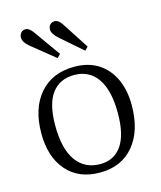

<svg xmlns="http://www.w3.org/2000/svg" viewBox="-115 -846 790 943"><g transform="rotate(-15 279.5 -374.0)"><path d="M277 14Q169 14 108 -56Q47 -126 47 -246Q47 -373 111 -447Q175 -521 288 -521Q358 -521 408 -489.5Q458 -458 485 -400.5Q512 -343 512 -266Q512 -137 449.5 -61.5Q387 14 277 14ZM288 -26Q359 -26 397.5 -81Q436 -136 436 -246Q436 -362 394.5 -422Q353 -482 276 -482Q203 -482 163 -429Q123 -376 123 -266Q123 -147 166.5 -86.5Q210 -26 288 -26ZM361 -583 253 -677Q220 -705 220 -728Q220 -743 229 -752.5Q238 -762 253 -762Q271 -762 288 -737L377 -600ZM220 -583 105 -676Q72 -702 72 -727Q72 -740 80.5 -750.5Q89 -761 105 -761Q122 -761 141 -735L237 -600Z"/></g></svg>

Font: Literata 36pt Light
Style: Regular
Weight: 300
Designer: Latin by Veronika Burian and Jose Scaglione. Greek by Irene Vlachou. Cyrillic by Vera Evstafieva.
Foundry: TypeTogether
Version: Version 3.002